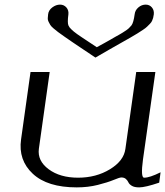

<svg xmlns="http://www.w3.org/2000/svg" viewBox="-20 -812 716 832"><path d="M505.9 -43Q498 -43 472.2 -32.2Q446.3 -21.5 403.8 -10.7Q361.3 0 312.5 0Q185.5 0 122.1 -59.1Q58.6 -118.2 71.3 -208L112.3 -500H195.3L148.4 -167Q141.6 -115.2 190.9 -78.6Q240.2 -42 318.4 -42Q396.5 -42 456.5 -78.6Q516.6 -115.2 523.4 -167L570.3 -500H653.3L599.6 -121.1Q588.9 -42 604.5 -42Q628.9 -42 675.8 -65.4L669.9 -20.5Q609.4 0 583 0Q562.5 0 551.3 -6.8Q540 -13.7 536.6 -21.5Q533.2 -29.3 525.9 -36.1Q518.6 -43 505.9 -43ZM393.6 -562.5Q367.2 -580.1 338.9 -599.1Q310.5 -618.2 293.9 -629.4Q277.3 -640.6 259.3 -653.3Q241.2 -666 231.9 -672.9Q222.7 -679.7 211.9 -689Q201.2 -698.2 197.8 -704.1Q194.3 -710 190.4 -717.8Q186.5 -725.6 187 -732.9Q187.5 -740.2 188.5 -750Q190.4 -767.6 206.5 -779.8Q222.7 -792 240.2 -792Q256.8 -792 267.6 -779.8Q278.3 -767.6 276.4 -750Q271.5 -713.9 276.4 -702.1Q279.3 -696.3 281.7 -692.9Q284.2 -689.5 290 -684.1Q295.9 -678.7 299.8 -675.3Q303.7 -671.9 314.5 -664.1Q325.2 -656.2 334.5 -650.4Q343.8 -644.5 363.3 -631.3Q382.8 -618.2 399.4 -607.4Q414.1 -615.2 431.6 -625Q449.2 -634.8 458.5 -640.1Q467.8 -645.5 479.5 -652.3Q491.2 -659.2 497.1 -662.1Q502.9 -665 510.3 -669.9Q517.6 -674.8 521.5 -677.2Q525.4 -679.7 530.3 -683.1Q535.2 -686.5 538.1 -689.5Q541 -692.4 543.5 -695.3Q545.9 -698.2 549.8 -702.1Q558.6 -713.9 563.5 -750Q565.4 -767.6 579.6 -779.8Q593.8 -792 611.3 -792Q627.9 -792 638.2 -779.8Q648.4 -767.6 646.5 -750Q645.5 -741.2 643.6 -734.4Q641.6 -727.5 638.7 -721.2Q635.7 -714.8 629.4 -708.5Q623 -702.1 617.2 -696.3Q611.3 -690.4 598.6 -682.1Q585.9 -673.8 575.2 -667Q564.5 -660.2 543 -647.9Q521.5 -635.7 503.4 -625.5Q485.4 -615.2 453.6 -597.2Q421.9 -579.1 393.6 -562.5Z"/></svg>

Font: okolaks
Style: RegularItalic
Weight: 500
Italic angle: -8°
Version: Version 000.6.0